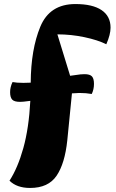

<svg xmlns="http://www.w3.org/2000/svg" viewBox="-20 -720 576 950"><path d="M264 -550 327 -345Q344 -348 378 -352Q386 -353 398 -353Q425 -353 435 -342Q445 -331 445 -305Q445 -278 434 -255Q406 -260 373 -260Q360 -260 336 -258L313 -26Q301 89 260 149.5Q219 210 129 210Q63 210 27 174Q68 111 95.5 12.5Q123 -86 130 -221Q119 -219 97 -217Q90 -216 79 -216Q51 -216 40.5 -227Q30 -238 30 -264Q30 -289 42 -314Q62 -310 96 -310Q120 -310 132 -311Q133 -476 179.5 -588Q226 -700 353 -700Q438 -700 482.5 -670Q527 -640 527 -583Q527 -549 506 -501Q464 -522 398 -536Q332 -550 264 -550Z"/></svg>

Font: Lemonada SemiBold
Style: Regular
Weight: 600
Designer: Mohamed Gaber (Arabic) Eduardo Tunni (Latin)
Foundry: Kief Type Foundry
Version: Version 3.006